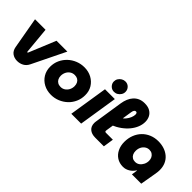

<svg xmlns="http://www.w3.org/2000/svg" viewBox="68 -1577 2402 2402"><g transform="rotate(45 1269.5 -376.0)"><path d="M260 13Q210 13 172.5 -14Q135 -41 125 -98L51 -515H237L270 -163Q270 -159 272 -156.5Q274 -154 277 -154Q282 -154 286 -163L431 -515H623L408 -75Q386 -30 347 -8.5Q308 13 260 13Z M860 13Q787 13 729 -18Q671 -49 637.5 -104Q604 -159 604 -229Q604 -293 629 -347.5Q654 -402 697 -442.5Q740 -483 796 -505.5Q852 -528 914 -528Q986 -528 1043.5 -497Q1101 -466 1134.5 -411.5Q1168 -357 1167 -286Q1167 -223 1142.5 -168Q1118 -113 1075.5 -73Q1033 -33 977.5 -10Q922 13 860 13ZM875 -142Q910 -142 936.5 -160.5Q963 -179 978 -208.5Q993 -238 993 -273Q993 -303 981.5 -326Q970 -349 948.5 -361.5Q927 -374 897 -374Q862 -374 835 -356Q808 -338 793 -308Q778 -278 778 -243Q778 -214 789.5 -191Q801 -168 823 -155Q845 -142 875 -142Z M1208 0 1289 -515H1463L1382 0ZM1391 -571Q1352 -571 1325 -598.5Q1298 -626 1298 -663Q1298 -691 1312.5 -714Q1327 -737 1351 -751Q1375 -765 1402 -765Q1441 -765 1467.5 -738Q1494 -711 1494 -672Q1494 -645 1479.5 -622Q1465 -599 1442 -585Q1419 -571 1391 -571Z M1631 0Q1566 0 1529 -32Q1492 -64 1492 -122Q1492 -130 1493 -138Q1494 -146 1495 -154L1553 -530Q1560 -575 1576 -613.5Q1592 -652 1618 -681Q1644 -710 1680.5 -726.5Q1717 -743 1765 -743Q1823 -743 1860.5 -721.5Q1898 -700 1916.5 -664Q1935 -628 1935 -583Q1935 -535 1916 -487.5Q1897 -440 1861.5 -396.5Q1826 -353 1775.5 -316.5Q1725 -280 1662 -254L1676 -398Q1710 -415 1734 -444Q1758 -473 1770.5 -504.5Q1783 -536 1783 -560Q1783 -575 1777.5 -584Q1772 -593 1760 -593Q1746 -593 1737 -581Q1728 -569 1724 -545L1667 -180Q1666 -172 1665 -165.5Q1664 -159 1664 -154Q1664 -146 1669 -142Q1674 -138 1683 -138H1805L1784 0Z M2134 13Q2070 13 2023 -17.5Q1976 -48 1950.5 -101Q1925 -154 1925 -220Q1925 -287 1947 -343.5Q1969 -400 2008.5 -441Q2048 -482 2102.5 -505Q2157 -528 2222 -528Q2278 -528 2326.5 -512Q2375 -496 2412 -464.5Q2449 -433 2469 -387.5Q2489 -342 2489 -283Q2489 -269 2487.5 -254Q2486 -239 2481 -208L2445 0H2280L2292 -78H2287Q2260 -35 2219 -11Q2178 13 2134 13ZM2197 -138Q2231 -138 2256.5 -157Q2282 -176 2297 -206.5Q2312 -237 2312 -271Q2312 -301 2300.5 -323.5Q2289 -346 2268 -359.5Q2247 -373 2218 -373Q2186 -373 2160 -355Q2134 -337 2119.5 -307.5Q2105 -278 2105 -241Q2105 -210 2116 -187Q2127 -164 2148 -151Q2169 -138 2197 -138Z"/></g></svg>

Font: MuseoModerno ExtraBold
Style: Italic
Weight: 800
Italic angle: -9°
Designer: Pablo Cosgaya, Héctor Gatti, Marcela Romero, and the Authors of The MuseoModerno Project.
Foundry: Omnibus-Type Team
Version: Version 1.003